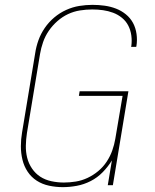

<svg xmlns="http://www.w3.org/2000/svg" viewBox="-20 -763 640 791"><path d="M239 8Q210 8 182 2Q154 -4 131.5 -18.5Q109 -33 94 -55.5Q79 -78 72.5 -105Q66 -132 66 -160.5Q66 -189 71 -218L125 -544Q129 -571 138.5 -597.5Q148 -624 164.5 -648Q181 -672 203.5 -691Q226 -710 252.5 -722Q279 -734 306.5 -738.5Q334 -743 361 -743Q387 -743 411.5 -739.5Q436 -736 458 -727.5Q480 -719 498.5 -704Q517 -689 528 -668.5Q539 -648 542.5 -623Q546 -598 542 -573L541 -570H520L521 -573Q524 -595 521 -617Q518 -639 508.5 -657.5Q499 -676 482.5 -689.5Q466 -703 446 -710.5Q426 -718 404.5 -721Q383 -724 360 -724Q335 -724 309.5 -720Q284 -716 260.5 -705Q237 -694 216.5 -676Q196 -658 181 -636Q166 -614 157.5 -589.5Q149 -565 145 -541L91 -215Q87 -189 86.5 -163Q86 -137 92 -113Q98 -89 112 -68.5Q126 -48 146 -35Q166 -22 191.5 -16.5Q217 -11 243 -11Q267 -11 292 -15Q317 -19 340.5 -30Q364 -41 384.5 -58Q405 -75 419.5 -97Q434 -119 442.5 -143Q451 -167 455 -191L485 -368H305L308 -387H509L445 0H424L441 -102Q425 -76 403 -53.5Q381 -31 353.5 -17Q326 -3 296.5 2.5Q267 8 239 8Z"/></svg>

Font: Iosevka Aile Thin
Style: Italic
Weight: 100
Italic angle: -9°
Designer: Belleve Invis
Foundry: Belleve Invis
Version: Version 31.1.0; ttfautohint (v1.8.4)